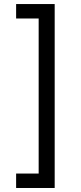

<svg xmlns="http://www.w3.org/2000/svg" viewBox="-20 -792 400 948"><path d="M59.6 136.2V64.9H170.9V-700.7H59.6V-772H250V136.2Z"/></svg>

Font: GitLab Sans
Style: Regular
Weight: 400
Designer: Rasmus Andersson
Foundry: Modifications by GitLab B.V., manufactured by rsms
Version: Version 4.000;git-c8fb6b7